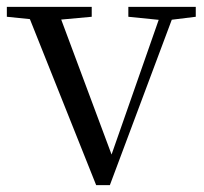

<svg xmlns="http://www.w3.org/2000/svg" viewBox="-28 -536 596 561"><path d="M253 5 45 -516H137L306 -63H289L295 -76L449 -516H488L293 5ZM-8 -487V-516H240V-487L131 -477H90ZM347 -487V-516H544V-487L463 -477H446Z"/></svg>

Font: Noto Serif JP ExtraLight
Style: Regular
Weight: 400
Version: Version 2.003-H1;hotconv 1.1.1;makeotfexe 2.6.0